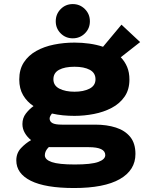

<svg xmlns="http://www.w3.org/2000/svg" viewBox="-20 -721 750 942"><path d="M345.5 -152.5Q317 -152.5 289 -155.2Q261 -158 235 -164Q223.5 -150 223.5 -139.5Q223.5 -125 237 -117.2Q250.5 -109.5 283.5 -109.5H447.5Q504 -109.5 548.5 -95.2Q593 -81 618.8 -49.5Q644.5 -18 644.5 34.5Q644.5 114 567.8 157.8Q491 201.5 343.5 201.5Q202.5 201.5 131.2 166Q60 130.5 60 66Q60 30 83.2 5.5Q106.5 -19 132.5 -33.5Q113.5 -48.5 101.8 -68.8Q90 -89 90 -112.5Q90 -142 106.8 -163.8Q123.5 -185.5 144.5 -200.5Q112.5 -221.5 93.5 -253.8Q74.5 -286 74.5 -331Q74.5 -380.5 97 -415Q119.5 -449.5 158 -471Q196.5 -492.5 245 -502.2Q293.5 -512 345.5 -512Q382.5 -512 418.2 -507Q454 -502 485.5 -491.5L576 -600L667.5 -514.5L572.5 -440Q592.5 -419.5 603.8 -392.5Q615 -365.5 615 -331Q615 -281 591.2 -246.8Q567.5 -212.5 528 -191.8Q488.5 -171 440.8 -161.8Q393 -152.5 345.5 -152.5ZM345.5 -271Q390 -271 419.2 -286Q448.5 -301 448.5 -332Q448.5 -363.5 420.5 -378.5Q392.5 -393.5 345.5 -393.5Q297.5 -393.5 269.8 -378.5Q242 -363.5 242 -332Q242 -301 271.5 -286Q301 -271 345.5 -271ZM200 40.5Q200 62.5 234 74.2Q268 86 347 86Q428 86 462.2 73.5Q496.5 61 496.5 40Q496.5 1 415 1H231.5Q225.5 1 219.5 0.5Q200 19.5 200 40.5ZM337 -533Q302 -533 277.8 -557.2Q253.5 -581.5 253.5 -616.5Q253.5 -652 277.8 -676.5Q302 -701 337 -701Q372 -701 396.5 -676.5Q421 -652 421 -616.5Q421 -581.5 396.5 -557.2Q372 -533 337 -533Z"/></svg>

Font: League Mono
Style: Bold
Weight: 700
Width: 6
Designer: Tyler Finck
Foundry: The League of Moveable Type / Tyler Finck
Version: Version 2.300;RELEASE